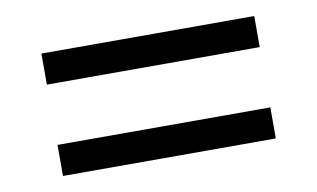

<svg xmlns="http://www.w3.org/2000/svg" viewBox="-42 -513 684 414"><g transform="rotate(-10 300.0 -306.0)"><path d="M533 -372V-440H67V-372ZM533 -172V-240H67V-172Z"/></g></svg>

Font: IBM Plex Thai Looped
Style: Regular
Weight: 400
Designer: Mike Abbink, Paul van der Laan, Pieter van Rosmalen, Ben Mitchell, Mark Frömberg
Foundry: Bold Monday
Version: Version 1.0